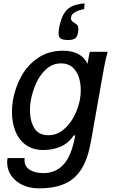

<svg xmlns="http://www.w3.org/2000/svg" viewBox="-20 -840 640 1077"><path d="M20 70Q20 62.5 22 46.5H118.5Q117.5 54.5 117.5 58.5Q117.5 94.5 147.5 112.8Q177.5 131 223.5 131Q292.5 131 337.2 82Q382 33 402 -80.5H394Q365 -37.5 321 -18Q277 1.5 224 1.5Q164 1.5 124.2 -27.8Q84.5 -57 65.8 -105.5Q47 -154 47 -212.5Q47 -243.5 52.5 -277.5Q65 -348.5 99.5 -411.8Q134 -475 193.2 -515.2Q252.5 -555.5 333 -555.5Q381 -555.5 414.8 -539Q448.5 -522.5 465 -492.5L470.5 -481.5L483.5 -549.5H584Q572 -507.5 563 -458L490.5 -48.5Q474 46.5 439.2 104.5Q404.5 162.5 345.8 189.5Q287 216.5 197.5 216.5Q146.5 216.5 106 197.2Q65.5 178 42.8 144.8Q20 111.5 20 70ZM428.5 -283Q433 -308.5 433 -334.5Q433 -375 421.5 -409Q410 -443 385.2 -463.8Q360.5 -484.5 323 -484.5Q275.5 -484.5 240 -452.8Q204.5 -421 183.2 -374.2Q162 -327.5 153.5 -280Q148 -251.5 148 -221.5Q148 -162 172.2 -121.8Q196.5 -81.5 251.5 -81.5Q298 -81.5 335.2 -112Q372.5 -142.5 396.2 -189Q420 -235.5 428.5 -283ZM400.5 -771.5Q391 -766 386 -760.2Q381 -754.5 379 -744.5L378 -736.5Q378 -726 388.5 -717.5Q391 -715.5 399.5 -710.5Q410 -704 414.8 -697.8Q419.5 -691.5 419.5 -677L418.5 -663.5Q415 -634.5 401.8 -625Q388.5 -615.5 362 -615.5Q331.5 -615.5 320 -624Q308.5 -632.5 308.5 -653Q308.5 -662.5 310 -673.5Q316 -714.5 331 -748.5Q343.5 -776 362 -791Q381.5 -806.5 407 -813Q433.5 -820.5 454.5 -820.5L452 -788.5Q438.5 -787 424.5 -782.2Q410.5 -777.5 400.5 -771.5Z"/></svg>

Font: JuliaMono Medium
Style: Italic
Weight: 500
Italic angle: -9°
Monospace: yes
Designer: cormullion
Foundry: corm
Version: Version 0.054; ttfautohint (v1.8.4)